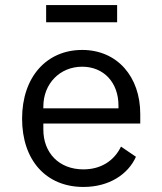

<svg xmlns="http://www.w3.org/2000/svg" viewBox="-20 -725 640 757"><path d="M308.9 12.1C410.9 12.1 485.1 -38 516 -106.9L457 -147C430 -90.9 377.8 -57.2 308.9 -57.2C212 -57.2 150.9 -122.9 150.9 -214.1V-237.9H533V-275.9C533 -421.9 442.8 -528.1 304 -528.1C164.1 -528.1 67.1 -421.9 67.1 -257.1C67.1 -94.1 160.9 12.1 308.9 12.1ZM150.9 -297.9V-305C150.9 -394.9 215.9 -462 304 -462C388.8 -462 447.1 -399.9 447.1 -308.9V-297.9ZM161.9 -637.1H441.8V-704.9H161.9Z"/></svg>

Font: Margiela Mono
Style: Regular
Weight: 400
Designer: Mike Abbink, Paul van der Laan, Pieter van Rosmalen
Foundry: Bold Monday
Version: Version 2.003 2021